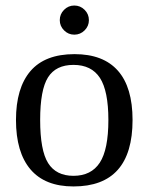

<svg xmlns="http://www.w3.org/2000/svg" viewBox="-20 -668 540 698"><path d="M461.9 -231.9Q461.9 9.8 247.1 9.8Q143.6 9.8 90.8 -52.2Q38.1 -114.3 38.1 -231.9Q38.1 -348.1 90.8 -409.7Q143.6 -471.2 251 -471.2Q355.5 -471.2 408.7 -410.9Q461.9 -350.6 461.9 -231.9ZM374 -231.9Q374 -337.4 343.3 -384.8Q312.5 -432.1 247.1 -432.1Q183.1 -432.1 154.5 -386.7Q126 -341.3 126 -231.9Q126 -121.1 155 -75Q184.1 -28.8 247.1 -28.8Q311.5 -28.8 342.8 -76.7Q374 -124.5 374 -231.9ZM303.2 -594.7Q303.2 -573.2 287.6 -557.6Q272 -542 250 -542Q228.5 -542 212.9 -557.6Q197.3 -573.2 197.3 -594.7Q197.3 -616.7 212.9 -632.3Q228.5 -647.9 250 -647.9Q272 -647.9 287.6 -632.3Q303.2 -616.7 303.2 -594.7Z"/></svg>

Font: Liberation Serif
Style: Regular
Weight: 400
Designer: Steve Matteson
Foundry: Ascender Corporation
Version: Version 2.1.5